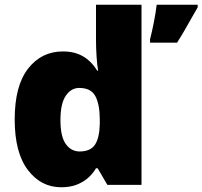

<svg xmlns="http://www.w3.org/2000/svg" viewBox="-20 -780 854 810"><path d="M238 10Q153 10 97.5 -63Q42 -136 42 -276Q42 -418 98.5 -490.5Q155 -563 245 -563Q282 -563 309 -552.5Q336 -542 356 -523.5Q376 -505 390 -482H394Q390 -503 387.5 -540Q385 -577 385 -612V-760H577V0H433L392 -70H385Q372 -48 352 -30Q332 -12 304 -1Q276 10 238 10ZM316 -141Q362 -141 381 -170Q400 -199 401 -259V-274Q401 -339 382.5 -374Q364 -409 314 -409Q280 -409 257.5 -376Q235 -343 235 -273Q235 -204 257.5 -172.5Q280 -141 316 -141ZM814 -749Q800 -725 787 -702Q774 -679 760 -654.5Q746 -630 727 -600H613V-614Q617 -629 621 -647.5Q625 -666 629 -685.5Q633 -705 636 -724.5Q639 -744 641 -760H814Z"/></svg>

Font: Noto Sans Khmer Black
Style: Regular
Weight: 900
Version: Version 2.003